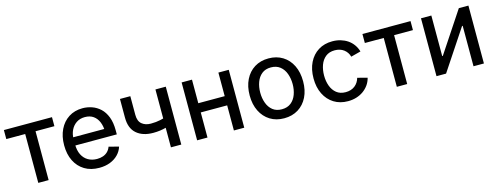

<svg xmlns="http://www.w3.org/2000/svg" viewBox="-21 -1146 4508 1749"><g transform="rotate(-15 2232.5 -271.0)"><path d="M188 0V-460.9H9.8V-545.9H463.4V-460.9H285.6V0Z M762.2 11.7Q682.1 11.7 624.3 -23.4Q566.4 -58.6 535.2 -121.6Q503.9 -184.6 503.9 -269Q503.9 -353 534.7 -416.7Q565.4 -480.5 621.3 -516.6Q677.2 -552.7 752.4 -552.7Q797.4 -552.7 840.3 -537.8Q883.3 -522.9 918 -490.7Q952.6 -458.5 972.9 -406.2Q993.2 -354 993.2 -279.3V-241.7H563.5V-318.8H941.9L896.5 -292Q896.5 -343.8 880.1 -383.8Q863.8 -423.8 831.8 -446.5Q799.8 -469.2 752.4 -469.2Q705.1 -469.2 671.4 -446.3Q637.7 -423.3 619.9 -385.7Q602.1 -348.1 602.1 -305.2V-252.9Q602.1 -194.8 622.3 -154.3Q642.6 -113.8 679 -92.8Q715.3 -71.8 763.2 -71.8Q793.9 -71.8 819.6 -80.8Q845.2 -89.8 863.5 -107.9Q881.8 -126 891.6 -152.8L984.4 -128.9Q971.7 -87.4 940.9 -55.7Q910.2 -23.9 864.7 -6.1Q819.3 11.7 762.2 11.7Z M1318.8 -168.9Q1219.7 -168.9 1162.1 -219Q1104.5 -269 1104.5 -369.6V-545.9H1202.1V-369.6Q1202.1 -310.1 1234.9 -283Q1267.6 -255.9 1318.8 -255.9Q1368.7 -255.9 1410.6 -265.1Q1452.6 -274.4 1495.1 -289.6V-202.6Q1468.8 -192.9 1441.2 -185.1Q1413.6 -177.2 1383.3 -173.1Q1353 -168.9 1318.8 -168.9ZM1439 0V-545.9H1536.6V0Z M2056.2 -323.7V-236.8H1759.3V-323.7ZM1783.7 -545.9V0H1686V-545.9ZM2130.4 -545.9V0H2032.7V-545.9Z M2505.9 11.7Q2430.2 11.7 2373.5 -23.4Q2316.9 -58.6 2285.4 -122.1Q2253.9 -185.5 2253.9 -269.5Q2253.9 -355 2285.4 -418.7Q2316.9 -482.4 2373.5 -517.6Q2430.2 -552.7 2505.9 -552.7Q2581.5 -552.7 2638.4 -517.6Q2695.3 -482.4 2726.6 -418.7Q2757.8 -355 2757.8 -269.5Q2757.8 -185.5 2726.6 -122.1Q2695.3 -58.6 2638.4 -23.4Q2581.5 11.7 2505.9 11.7ZM2505.9 -73.2Q2558.1 -73.2 2592.3 -100.3Q2626.5 -127.4 2642.8 -172.4Q2659.2 -217.3 2659.2 -270Q2659.2 -322.8 2642.8 -367.9Q2626.5 -413.1 2592.3 -440.4Q2558.1 -467.8 2505.9 -467.8Q2453.6 -467.8 2419.9 -440.4Q2386.2 -413.1 2369.9 -368.2Q2353.5 -323.2 2353.5 -270Q2353.5 -217.3 2369.9 -172.4Q2386.2 -127.4 2419.9 -100.3Q2453.6 -73.2 2505.9 -73.2Z M3107.4 11.7Q3032.2 11.7 2975.6 -23.4Q2918.9 -58.6 2887.5 -122.1Q2856 -185.5 2856 -269.5Q2856 -355 2887.5 -418.7Q2918.9 -482.4 2975.6 -517.6Q3032.2 -552.7 3107.4 -552.7Q3148.9 -552.7 3185.1 -542Q3221.2 -531.2 3250.5 -511.5Q3279.8 -491.7 3300.8 -462.6Q3321.8 -433.6 3332.5 -397L3239.3 -372.6Q3233.9 -393.6 3222.2 -411.1Q3210.4 -428.7 3193.6 -441.4Q3176.8 -454.1 3155.3 -460.9Q3133.8 -467.8 3107.9 -467.8Q3055.7 -467.8 3022 -440.7Q2988.3 -413.6 2971.9 -368.7Q2955.6 -323.7 2955.6 -270Q2955.6 -216.8 2971.9 -172.1Q2988.3 -127.4 3022 -100.3Q3055.7 -73.2 3107.9 -73.2Q3134.3 -73.2 3156.2 -80.3Q3178.2 -87.4 3195.3 -100.8Q3212.4 -114.3 3224.1 -132.6Q3235.8 -150.9 3241.7 -172.9L3334 -148.9Q3324.2 -110.8 3303 -81.5Q3281.7 -52.2 3252 -31.2Q3222.2 -10.3 3185.5 0.7Q3148.9 11.7 3107.4 11.7Z M3569.3 0V-460.9H3391.1V-545.9H3844.7V-460.9H3667V0Z M4390.6 0H4292.5V-381.3H4286.6L4033.7 0H3943.4V-545.9H4041V-163.6H4046.9L4300.3 -545.9H4390.6Z"/></g></svg>

Font: Inter Cardless
Style: Regular
Weight: 400
Designer: Rasmus Andersson
Foundry: rsms
Version: Version 4.001;git-9221beed3